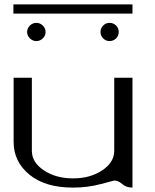

<svg xmlns="http://www.w3.org/2000/svg" viewBox="-20 -854 706 874"><path d="M583 -834V-792H41V-834ZM478.5 -750Q496.1 -750 508.3 -737.8Q520.5 -725.6 520.5 -708Q520.5 -691.4 508.3 -679.2Q496.1 -667 478.5 -667Q461.9 -667 449.7 -679.2Q437.5 -691.4 437.5 -708Q437.5 -725.6 449.7 -737.8Q461.9 -750 478.5 -750ZM187.5 -708Q187.5 -691.4 174.8 -679.2Q162.1 -667 145.5 -667Q128.9 -667 116.2 -679.2Q103.5 -691.4 103.5 -708Q103.5 -725.6 116.2 -737.8Q128.9 -750 145.5 -750Q162.1 -750 174.8 -737.8Q187.5 -725.6 187.5 -708ZM583 -500Q583 -500 583 0Q554.7 0 536.6 -16.1Q518.6 -32.2 500 -32.2Q498 -32.2 438.5 -16.1Q378.9 0 312.5 0Q185.5 0 113.8 -59.1Q42 -118.2 42 -208V-500H125V-167Q125 -115.2 179.7 -78.6Q234.4 -42 312.5 -42Q390.6 -42 445.3 -78.6Q500 -115.2 500 -167V-500Z"/></svg>

Font: okolaks
Style: Regular
Weight: 500
Version: Version 000.6.0